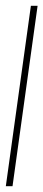

<svg xmlns="http://www.w3.org/2000/svg" viewBox="-22 -480 149 659"><path d="M107 -460 21 159H-2L84 -460Z"/></svg>

Font: Genos Thin
Style: Italic
Weight: 100
Italic angle: -8°
Designer: Robert E. Leuschke
Foundry: Robert E. Leuschke
Version: Version 1.010